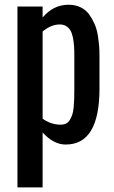

<svg xmlns="http://www.w3.org/2000/svg" viewBox="-20 -606 486 816"><path d="M54.2 190.4V-578.1H161.1V-531.7Q207 -585.9 271 -585.9Q299.8 -585.9 322.5 -575Q345.2 -564 358.9 -544.7Q372.6 -525.4 382.1 -503.7Q391.6 -481.9 395.8 -455.3Q399.9 -428.7 401.4 -409.2Q402.8 -389.6 402.8 -368.7V-229Q402.8 8.3 259.3 8.3Q207.5 8.3 161.1 -43V190.4ZM161.1 -101.6Q196.3 -76.2 237.8 -76.2Q251.5 -76.2 261.2 -81.1Q271 -85.9 277.3 -97.2Q283.7 -108.4 287.6 -120.1Q291.5 -131.8 293.2 -151.6Q294.9 -171.4 295.4 -187.5Q295.9 -203.6 295.9 -228.5V-368.7Q295.9 -393.1 294.7 -410.6Q293.5 -428.2 289.8 -446.5Q286.1 -464.8 279.5 -476.3Q272.9 -487.8 261.5 -494.9Q250 -502 233.9 -502Q197.3 -502 161.1 -472.2Z"/></svg>

Font: Oswald Regular
Style: Regular
Weight: 400
Designer: Vernon Adams
Foundry: Vernon Adams
Version: 3.0; ttfautohint (v0.95) -l 8 -r 50 -G 200 -x 0 -w "G" -W -c